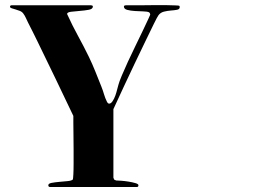

<svg xmlns="http://www.w3.org/2000/svg" viewBox="-20 -754 1040 767"><path d="M444 -33Q449 -33 463.5 -32Q478 -31 493.5 -28.5Q509 -26 521 -22.5Q533 -19 533 -14Q533 -7 527 -7H180Q173 -7 173 -14Q173 -21 186.5 -23.5Q200 -26 217 -27.5Q234 -29 250 -30.5Q266 -32 271 -37Q272 -39 273 -56.5Q274 -74 274 -100.5Q274 -127 274 -157.5Q274 -188 273.5 -216Q273 -244 273 -264.5Q273 -285 273 -291Q237 -366 201.5 -440.5Q166 -515 129 -590Q120 -608 111 -626.5Q102 -645 92 -664Q88 -672 83.5 -682Q79 -692 73 -700Q68 -707 59 -710.5Q50 -714 41.5 -716.5Q33 -719 26.5 -721Q20 -723 20 -727Q20 -733 27 -733H343Q345 -733 348 -732Q351 -731 351 -728Q351 -718 335 -715Q319 -712 299.5 -710.5Q280 -709 264 -707Q248 -705 248 -698L249 -696Q269 -652 291.5 -611Q314 -570 335 -527Q349 -498 361 -468Q373 -438 385 -408Q391 -393 395.5 -377.5Q400 -362 407 -348Q411 -340 416 -340Q423 -340 429.5 -349.5Q436 -359 440.5 -371.5Q445 -384 448 -396.5Q451 -409 453 -415Q456 -427 466.5 -452Q477 -477 491 -507.5Q505 -538 521 -570.5Q537 -603 550 -630.5Q563 -658 571.5 -676Q580 -694 580 -695Q580 -702 575 -705Q569 -708 552.5 -708.5Q536 -709 519 -710Q502 -711 488.5 -714.5Q475 -718 475 -728Q475 -731 478 -732Q481 -733 483 -733Q489 -733 507 -733Q525 -733 548 -733Q571 -733 596.5 -733.5Q622 -734 643.5 -733.5Q665 -733 679.5 -732.5Q694 -732 696 -731Q698 -729 698 -726Q698 -717 687.5 -715Q677 -713 663 -712Q649 -711 635 -707.5Q621 -704 613 -693Q609 -688 594.5 -658.5Q580 -629 560 -587.5Q540 -546 517.5 -499Q495 -452 476.5 -412Q458 -372 445.5 -345Q433 -318 433 -318V-44L436 -37L437 -36L444 -33Z"/></svg>

Font: SoukouMincho
Style: Regular
Weight: 400
Designer: Dr. Ken Lunde (project architect, glyph set definition & overall production); Masataka HATTORI  (production & ideograph 
Foundry: Adobe Systems Incorporated
Version: Version 1.00